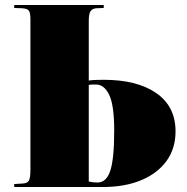

<svg xmlns="http://www.w3.org/2000/svg" viewBox="-20 -750 749 770"><path d="M37 0V-12L71 -14Q90 -15 96 -26Q102 -37 102 -70V-673Q102 -699 95.5 -707.5Q89 -716 66 -717L37 -718V-730H396V-718L368 -717Q350 -716 343 -705Q336 -694 336 -667V-427Q349 -429 365 -429.5Q381 -430 396 -430Q530 -430 607 -376.5Q684 -323 684 -223Q684 -154 647.5 -104Q611 -54 545.5 -27Q480 0 392 0ZM336 -22Q352 -18 371 -18Q407 -18 422.5 -66Q438 -114 438 -226Q438 -328 418 -369.5Q398 -411 365 -411Q358 -411 350.5 -411Q343 -411 336 -409Z"/></svg>

Font: Display Black
Style: Regular
Weight: 900
Designer: Latin by Veronika Burian and Jose Scaglione. Greek by Irene Vlachou. Cyrillic by Vera Evstafieva.
Foundry: TypeTogether
Version: Version 3.002